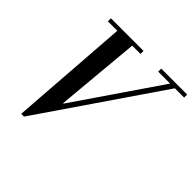

<svg xmlns="http://www.w3.org/2000/svg" viewBox="-190 -932 1120 1120"><g transform="rotate(45 370.0 -372.0)"><path d="M153 10 265 -203 628 -734H667L158 10ZM135 10 190 -744H313L264 -207H268L156 10ZM111 -729V-754H380V-729ZM526 -729V-754H740V-729Z"/></g></svg>

Font: Libre Bodoni
Style: Italic
Weight: 400
Italic angle: -13°
Designer: Pablo Impallari, Rodrigo Fuenzalida
Foundry: Impallari Type
Version: Version 2.005;gftools[0.9.23]